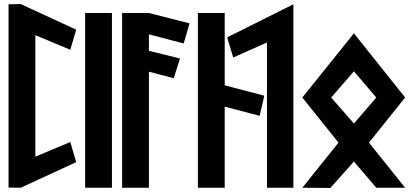

<svg xmlns="http://www.w3.org/2000/svg" viewBox="-20 -924 2034 945"><path d="M22 0 23 -1 82 0 355 -126 326 -225 154 -153V-751L326 -679L355 -778L82 -904L23 -903L22 -904Z M399 0H531V-860H399Z M581 -860V0H713V-571L835 -539L866 -636L713 -674V-755L884 -710L913 -809L713 -860Z M954 0H1086V-399L1258 -354L1281 -453L1086 -504V-860H954Z M1424 0V-903L1098 -740L1128 -641L1294 -715V0Z M1722 -573 1832 -444 1722 -316 1610 -444ZM1722 -760 1468 -444 1646 -222 1468 0 1606 1 1722 -129 1832 0H1974L1796 -222L1974 -444Z"/></svg>

Font: Ny Stormning
Style: Regular
Weight: 400
Designer: Robert Jablonski, Mew Too
Foundry: Cannot Into Space Fonts
Version: Version 0.90